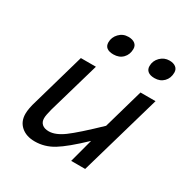

<svg xmlns="http://www.w3.org/2000/svg" viewBox="-156 -809 927 951"><g transform="rotate(30 307.0 -333.5)"><path d="M452 0H372L408 -135Q323 -54 273 -23.5Q223 7 167 7Q118 7 88.5 -19Q59 -45 59 -89Q59 -104 62.5 -123Q66 -142 74 -168L159 -465H245L160 -171Q155 -151 152.5 -138.5Q150 -126 150 -116Q150 -95 163.5 -83Q177 -71 202 -71Q240 -71 287 -105.5Q334 -140 435 -237L500 -465H586ZM362 -634Q362 -602 342 -581.5Q322 -561 289 -561Q264 -561 251 -571Q238 -581 238 -601Q238 -630 259 -652Q280 -674 311 -674Q335 -674 348.5 -663.5Q362 -653 362 -634ZM596 -634Q596 -602 576 -581.5Q556 -561 524 -561Q499 -561 486 -571.5Q473 -582 473 -601Q473 -631 494.5 -652.5Q516 -674 546 -674Q569 -674 582.5 -663.5Q596 -653 596 -634Z"/></g></svg>

Font: Intel One Mono
Style: Italic
Weight: 400
Italic angle: -16°
Monospace: yes
Designer: Fred Shallcrass
Foundry: Frere-Jones Type LLC
Version: Version 1.400;hotconv 1.1.0;makeotfexe 2.6.0;FJTRelease1.4